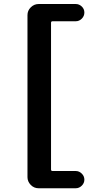

<svg xmlns="http://www.w3.org/2000/svg" viewBox="-20 -790 540 979"><path d="M248 -681.6Q240.2 -681.6 240.2 -673.8V74.2Q240.2 82 248 82H366.2Q383.8 82 397 95.2Q410.2 108.4 410.2 126Q410.2 143.6 397 156.7Q383.8 169.9 366.2 169.9H176.8Q153.3 169.9 136.7 152.8Q120.1 135.7 120.1 113.3V-712.9Q120.1 -736.3 137.2 -752.9Q154.3 -769.5 176.8 -769.5H366.2Q383.8 -769.5 397 -756.8Q410.2 -744.1 410.2 -726.1Q410.2 -708 397 -694.8Q383.8 -681.6 366.2 -681.6Z"/></svg>

Font: Rounded Mgen+ 1mn bold
Style: Bold
Weight: 700
Designer: [Source Han Sans]
Ryoko NISHIZUKA  (kana & ideographs); Paul D. Hunt (Latin, Greek & Cyrillic); Wenlong ZHANG  (bopomofo
Version: Version 1.059.20150602